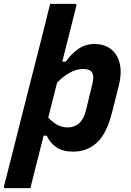

<svg xmlns="http://www.w3.org/2000/svg" viewBox="-60 -779 680 999"><path d="M431 -550Q485 -550 519 -522Q553 -494 563.5 -446Q574 -398 559 -337L524 -198Q496 -84 444.5 -37Q393 10 321 10Q266 10 233 -13Q200 -36 183 -73H167Q147 5 129.5 74.5Q112 144 98 200H-31Q-43 200 -39 189Q-23 127 -1.5 42Q20 -43 44 -138.5Q68 -234 92.5 -329.5Q117 -425 138.5 -510Q160 -595 176 -658Q183 -687 189 -712Q195 -737 201 -759H329Q334 -759 336.5 -755.5Q339 -752 337 -748Q322 -689 303.5 -614.5Q285 -540 264 -458H282Q311 -499 347.5 -524.5Q384 -550 431 -550ZM372 -420Q339 -420 304.5 -401.5Q270 -383 237 -349Q226 -304 214 -258Q202 -212 191 -167Q218 -139 242 -127.5Q266 -116 292 -116Q327 -116 351 -137Q375 -158 387 -204L421 -344Q432 -390 414 -408Q402 -420 372 -420Z"/></svg>

Font: Recursive Mn Lnr St
Style: Bold Italic
Weight: 700
Italic angle: -15°
Monospace: yes
Version: Version 1.079;hotconv 1.0.112;makeotfexe 2.5.65598; ttfautoh